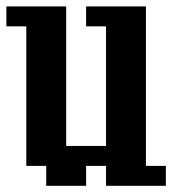

<svg xmlns="http://www.w3.org/2000/svg" viewBox="-20 -567 540 602"><path d="M0 -484.4V-546.9H187.5V-109.4H312.5V-484.4H250V-546.9H437.5V-46.9H500V15.6H312.5V-46.9H250V15.6H125V-46.9H62.5V-484.4Z"/></svg>

Font: KH Dot Dougenzaka 16
Style: Regular
Weight: 400
Designer: Original version for X68000 by Keitarou Hiraki (http://hp.vector.co.jp/authors/VA000874/) / TrueType conversion by Homem
Version: Version 1.00.20150527